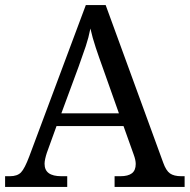

<svg xmlns="http://www.w3.org/2000/svg" viewBox="-20 -734 745 754"><path d="M0 0V-42H19Q48 -42 62.5 -57Q77 -72 95 -120L317 -714H395L621 -95Q632 -64 647.5 -53Q663 -42 692 -42H705V0H430V-42H453Q483 -42 498 -53.5Q513 -65 513 -90Q513 -98 511 -107Q509 -116 505 -127L465 -239H202L164 -134Q160 -122 157.5 -110.5Q155 -99 155 -91Q155 -66 171.5 -54Q188 -42 221 -42H244V0ZM221 -289H447L385 -464Q369 -508 356 -547Q343 -586 335 -622Q328 -586 317 -553Q306 -520 289 -473Z"/></svg>

Font: Noto Serif NP Hmong
Style: Regular
Weight: 400
Designer: Dalton Maag Ltd
Foundry: Dalton Maag Ltd
Version: Version 1.001